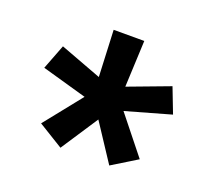

<svg xmlns="http://www.w3.org/2000/svg" viewBox="-87 -857 775 695"><g transform="rotate(20 300.0 -509.5)"><path d="M206 -276 110 -335 225 -479 52 -528 89 -624 249 -564 241 -743H359L351 -564L511 -624L548 -528L375 -479L490 -335L394 -276L300 -419Z"/></g></svg>

Font: Iosevka Etoile
Style: Bold
Weight: 700
Designer: Belleve Invis
Foundry: Belleve Invis
Version: Version 28.1.0; ttfautohint (v1.8.4)